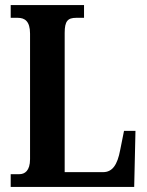

<svg xmlns="http://www.w3.org/2000/svg" viewBox="-20 -734 576 754"><path d="M22 0H507L512 -220H467L452 -145C441 -86 421 -58 385 -58H234V-605C234 -651 246 -664 279 -664H310V-714H22V-664H50C77 -664 98 -651 98 -602V-109C98 -63 77 -50 56 -50H22Z"/></svg>

Font: Noto Serif Devanagari ExtraCondensed
Style: Bold
Weight: 700
Width: 2
Designer: Universal Thirst, Indian Type Foundry and the Monotype Design Team
Foundry: Monotype Imaging Inc.
Version: Version 2.004